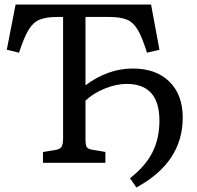

<svg xmlns="http://www.w3.org/2000/svg" viewBox="-20 -720 872 849"><path d="M583 109 555 68Q623 15 654 -46.5Q685 -108 685 -186Q685 -349 540 -349Q494 -349 442.5 -328Q391 -307 358 -275V-106Q358 -79 363.5 -70Q369 -61 387 -58L446 -48V0H170V-48L226 -57Q245 -60 252 -71Q259 -82 259 -109V-645H233Q184 -645 155 -633Q126 -621 106 -587.5Q86 -554 64 -487L10 -500L49 -700H648L685 -500L630 -487Q609 -554 589.5 -587.5Q570 -621 541.5 -633Q513 -645 464 -645H358V-343Q458 -417 567 -417Q670 -417 729 -359Q788 -301 788 -200Q788 -2 583 109Z"/></svg>

Font: Literata 12pt
Style: Regular
Weight: 400
Designer: Latin by Veronika Burian and Jose Scaglione. Greek by Irene Vlachou. Cyrillic by Vera Evstafieva.
Foundry: TypeTogether
Version: Version 3.002